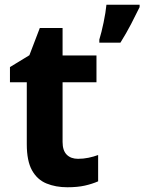

<svg xmlns="http://www.w3.org/2000/svg" viewBox="-20 -780 609 810"><path d="M309 -110Q332 -110 353.5 -114.5Q375 -119 394 -126V-15Q369 -4 338 3Q307 10 264 10Q215 10 176 -6Q137 -22 115 -61.5Q93 -101 93 -172V-433H22V-497L104 -547L148 -662H244V-546H387V-433H244V-181Q244 -145 261.5 -127.5Q279 -110 309 -110ZM569 -750Q553 -717 533 -678.5Q513 -640 488 -600H399V-613Q408 -642 417 -685Q426 -728 429 -760H569Z"/></svg>

Font: Noto Sans Georgian Bold
Style: Regular
Weight: 700
Designer: Monotype Design Team, Akaki Razmadze
Foundry: Google LLC
Version: Version 2.005; ttfautohint (v1.8.4.7-5d5b)